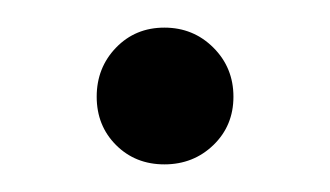

<svg xmlns="http://www.w3.org/2000/svg" viewBox="-20 -119 239 139"><path d="M99 0Q78 0 64 -14Q50 -28 50 -49Q50 -70 64 -84.5Q78 -99 99 -99Q120 -99 134.5 -84.5Q149 -70 149 -49Q149 -28 134.5 -14Q120 0 99 0Z"/></svg>

Font: Akshar Light
Style: Regular
Weight: 300
Designer: Tall Chai
Foundry: Tall Chai
Version: Version 1.100